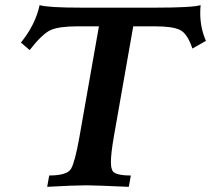

<svg xmlns="http://www.w3.org/2000/svg" viewBox="-20 -723 817 743"><path d="M478.5 0Q345.2 -5.9 315.4 -5.9Q266.6 -5.9 162.6 0L170.4 -43.9Q239.7 -43.9 254.9 -69.8Q270 -95.7 287.1 -191.4L362.8 -621.1H280.3Q207.5 -621.1 175.5 -606.4Q143.6 -591.8 94.7 -529.3L61 -558.1Q117.2 -627.9 133.3 -703.1Q165 -693.4 293.9 -693.4H581.1Q724.6 -693.4 756.3 -703.1Q754.9 -687.5 754.9 -672.4Q754.9 -614.7 776.9 -564.9L724.6 -535.2Q705.1 -592.8 677 -606.9Q648.9 -621.1 580.1 -621.1H495.6L420.9 -196.3Q409.2 -129.4 409.2 -95.7Q409.2 -76.2 413.1 -67.9Q417 -43.9 486.3 -43.9Z"/></svg>

Font: Kelvinch
Style: Bold Italic
Weight: 700
Italic angle: -10°
Designer: Paul James Miller
Foundry: High-Logic / Made with FontCreator
Version: Version 3.30 September 23, 2016